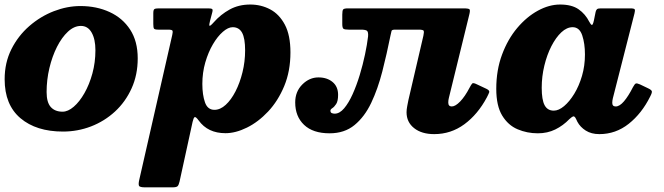

<svg xmlns="http://www.w3.org/2000/svg" viewBox="-25 -556 2856 826"><path d="M-5 -215Q-5 -286.5 24 -344.2Q53 -402 101 -443.8Q149 -485.5 206.5 -507.8Q264 -530 321 -530Q390.5 -530 446.5 -504.2Q502.5 -478.5 535 -428.5Q567.5 -378.5 567.5 -305Q567.5 -234 541.2 -176Q515 -118 469.8 -76.2Q424.5 -34.5 366.8 -12.2Q309 10 246 10Q131 10 63 -47.5Q-5 -105 -5 -215ZM175.5 -160Q175.5 -115.5 193.5 -95.5Q211.5 -75.5 244 -75.5Q267.5 -75.5 292.2 -96.8Q317 -118 338.2 -155.2Q359.5 -192.5 372.5 -240Q385.5 -287.5 385.5 -340Q385.5 -387.5 369.2 -416Q353 -444.5 323 -444.5Q294 -444.5 267.5 -420Q241 -395.5 220.2 -354.5Q199.5 -313.5 187.5 -263Q175.5 -212.5 175.5 -160Z M657.5 -520H870Q883.5 -520 887.5 -517.2Q891.5 -514.5 888 -502L878.5 -466Q874 -449 876.2 -445.5Q878.5 -442 894.5 -460Q924.5 -494 963.2 -515.2Q1002 -536.5 1051.5 -536.5Q1098 -536.5 1137.2 -515.8Q1176.5 -495 1200.5 -449.8Q1224.5 -404.5 1224.5 -330.5Q1224.5 -250 1197.8 -185.8Q1171 -121.5 1128.5 -76.2Q1086 -31 1037.2 -7Q988.5 17 945 17Q869 17 829.5 -38Q817 -55 812.2 -52Q807.5 -49 803.5 -31.5L747.5 225Q744 240 739 245Q734 250 716.5 250H599.5Q575.5 250 572.8 242.8Q570 235.5 574 218L716 -405.5Q719 -418.5 717.2 -423.5Q715.5 -428.5 698 -428.5H656Q640.5 -428.5 637.5 -433Q634.5 -437.5 634.5 -453V-499Q634.5 -513.5 639.2 -516.8Q644 -520 657.5 -520ZM845.5 -195Q845.5 -148 856.8 -115.8Q868 -83.5 897.5 -83.5Q922.5 -83.5 946 -105Q969.5 -126.5 988.2 -163Q1007 -199.5 1018.2 -245.2Q1029.5 -291 1029.5 -339.5Q1029.5 -391.5 1016.5 -415.2Q1003.5 -439 976 -439Q956.5 -439 933.8 -419.2Q911 -399.5 891 -365.5Q871 -331.5 858.2 -287.5Q845.5 -243.5 845.5 -195Z M1245 -115.5Q1245 -162 1275.5 -192.5Q1306 -223 1345 -223Q1382 -223 1405.8 -203.2Q1429.5 -183.5 1429.5 -148Q1429.5 -121 1421.2 -108.5Q1413 -96 1404.8 -90.8Q1396.5 -85.5 1396.5 -80Q1396.5 -72 1402.2 -69.5Q1408 -67 1415 -67Q1436 -67 1455.5 -90Q1475 -113 1492 -150.8Q1509 -188.5 1522.5 -233Q1536 -277.5 1545.2 -321.2Q1554.5 -365 1558.5 -399.5Q1560 -419 1553.5 -423.8Q1547 -428.5 1527 -428.5H1475Q1458.5 -428.5 1453 -432Q1447.5 -435.5 1447.5 -452.5V-493.5Q1447.5 -511 1451.5 -515.5Q1455.5 -520 1472.5 -520H1968.5Q1992 -520 1995.2 -515.5Q1998.5 -511 1993.5 -491.5L1906 -134.5Q1903.5 -125 1903.5 -115Q1903.5 -98 1918.5 -98Q1934 -98 1954.8 -119.5Q1975.5 -141 1995 -178.5Q2002.5 -193 2006.8 -197Q2011 -201 2027 -193L2068.5 -173.5Q2082.5 -166.5 2079.5 -158.5Q2076.5 -150.5 2069.5 -137Q2030.5 -64 1972.8 -21.5Q1915 21 1843 21Q1789 21 1756.5 -4.8Q1724 -30.5 1724 -73Q1724 -84.5 1727 -100Q1730 -115.5 1732 -125.5L1796.5 -402.5Q1800 -419 1797.5 -423.8Q1795 -428.5 1775 -428.5H1675Q1661 -428.5 1659.5 -423Q1658 -417.5 1655 -403.5Q1639 -324 1619.8 -248.8Q1600.5 -173.5 1572 -113.5Q1543.5 -53.5 1500.2 -18Q1457 17.5 1393 17.5Q1321.5 17.5 1283.2 -18.8Q1245 -55 1245 -115.5Z M2772 -140.5Q2736 -68 2680 -23.5Q2624 21 2553.5 21Q2519 21 2495 5.8Q2471 -9.5 2459 -32Q2456 -39 2453.8 -43Q2451.5 -47 2450 -50Q2445 -57 2440 -55Q2435 -53 2424.5 -43.5Q2397.5 -15.5 2363.8 1Q2330 17.5 2289 17.5Q2242.5 17.5 2201.8 0.2Q2161 -17 2135.5 -58.8Q2110 -100.5 2110 -174Q2110 -254.5 2134.8 -321Q2159.5 -387.5 2200.2 -435.8Q2241 -484 2289.2 -510.2Q2337.5 -536.5 2384.5 -536.5Q2435 -536.5 2464.2 -516Q2493.5 -495.5 2510 -462.5Q2516.5 -450 2521 -448.8Q2525.5 -447.5 2530 -468L2537.5 -505Q2539.5 -513 2543.5 -516.5Q2547.5 -520 2560 -520H2686Q2703 -520 2705.5 -515.8Q2708 -511.5 2704.5 -498L2611.5 -133Q2609 -122.5 2609 -113.5Q2609 -98 2624 -98Q2640.5 -98 2659.5 -120.2Q2678.5 -142.5 2698 -181Q2705.5 -195 2710.5 -196.8Q2715.5 -198.5 2728 -193L2762.5 -176.5Q2777.5 -169.5 2779.2 -163.5Q2781 -157.5 2772 -140.5ZM2491.5 -321.5Q2491.5 -368.5 2479.8 -403.8Q2468 -439 2438.5 -439Q2413.5 -439 2390 -417Q2366.5 -395 2347.2 -357.5Q2328 -320 2316.8 -273.5Q2305.5 -227 2305.5 -178.5Q2305.5 -126.5 2318 -103.2Q2330.5 -80 2357.5 -80Q2378.5 -80 2401.8 -99.5Q2425 -119 2445.5 -152.5Q2466 -186 2478.8 -229.5Q2491.5 -273 2491.5 -321.5Z"/></svg>

Font: Besley* Heavy
Style: Italic
Weight: 800
Italic angle: -13°
Designer: Owen Earl
Foundry: indestructible type*
Version: Version 3.000; ttfautohint (v1.8.3)